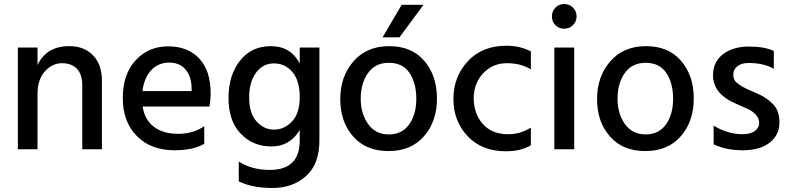

<svg xmlns="http://www.w3.org/2000/svg" viewBox="-20 -744 3938 957"><path d="M488 0H390V-320Q390 -373 363.5 -401Q337 -429 289 -429Q241 -429 204 -388.5Q167 -348 167 -275V0H69V-507H167V-420Q212 -514 325 -514Q400 -514 444 -468Q488 -422 488 -343Z M690 -290H935V-308Q933 -365 904 -398.5Q875 -432 823 -432Q771 -432 735 -395.5Q699 -359 690 -290ZM850 5Q732 5 662 -66Q592 -137 592 -255.5Q592 -374 656 -443.5Q720 -513 818 -513Q916 -513 973 -452.5Q1030 -392 1030 -278Q1030 -247 1024 -213H691Q701 -147 747 -112Q793 -77 868.5 -77Q944 -77 998 -115V-27Q942 5 850 5Z M1345.5 -428Q1290 -428 1256 -381.5Q1222 -335 1222 -257.5Q1222 -180 1258.5 -139Q1295 -98 1346 -98Q1397 -98 1435.5 -138.5Q1474 -179 1474 -260.5Q1474 -342 1437.5 -385Q1401 -428 1345.5 -428ZM1572 -43Q1572 74 1505.5 133.5Q1439 193 1338 193Q1237 193 1170 160V61Q1234 103 1325 103Q1474 103 1474 -44V-96Q1425 -14 1333 -14Q1241 -14 1180 -77.5Q1119 -141 1119 -255Q1119 -369 1176 -441.5Q1233 -514 1330.5 -514Q1428 -514 1474 -428V-507H1572Z M1971 -558H1887L1982 -720H2091ZM1918.5 -431Q1850 -431 1814 -379.5Q1778 -328 1778 -252.5Q1778 -177 1815 -125.5Q1852 -74 1918 -74Q1984 -74 2019.5 -124Q2055 -174 2055 -252Q2055 -330 2021 -380.5Q1987 -431 1918.5 -431ZM2095 -440.5Q2158 -367 2158 -253Q2158 -139 2093.5 -65Q2029 9 1916.5 9Q1804 9 1740 -64Q1676 -137 1676 -250Q1676 -363 1742 -438.5Q1808 -514 1920 -514Q2032 -514 2095 -440.5Z M2501 10Q2382 10 2311 -65Q2240 -140 2240 -250.5Q2240 -361 2311.5 -438.5Q2383 -516 2505 -516Q2571 -516 2626 -488V-398Q2577 -429 2506.5 -429Q2436 -429 2388.5 -379Q2341 -329 2341 -251Q2343 -174 2388 -124.5Q2433 -75 2514 -75Q2574 -75 2626 -108V-20Q2577 10 2501 10Z M2792 -724Q2818 -724 2836 -706Q2854 -688 2854 -662.5Q2854 -637 2836 -619Q2818 -601 2792 -601Q2766 -601 2748.5 -618.5Q2731 -636 2731 -662Q2731 -688 2748.5 -706Q2766 -724 2792 -724ZM2842 0H2743V-507H2842Z M3198.5 -431Q3130 -431 3094 -379.5Q3058 -328 3058 -252.5Q3058 -177 3095 -125.5Q3132 -74 3198 -74Q3264 -74 3299.5 -124Q3335 -174 3335 -252Q3335 -330 3301 -380.5Q3267 -431 3198.5 -431ZM3375 -440.5Q3438 -367 3438 -253Q3438 -139 3373.5 -65Q3309 9 3196.5 9Q3084 9 3020 -64Q2956 -137 2956 -250Q2956 -363 3022 -438.5Q3088 -514 3200 -514Q3312 -514 3375 -440.5Z M3537 -25V-118Q3607 -75 3682 -75Q3721 -75 3742.5 -91Q3764 -107 3764 -131Q3764 -155 3747 -172.5Q3730 -190 3712.5 -198.5Q3695 -207 3653 -225Q3534 -274 3534 -369Q3534 -436 3584 -474Q3634 -512 3712.5 -512Q3791 -512 3837 -490V-401Q3788 -430 3711 -430Q3676 -430 3655.5 -414Q3635 -398 3635 -372Q3635 -341 3661 -325Q3669 -320 3673.5 -316.5Q3678 -313 3688.5 -308Q3699 -303 3704 -300Q3719 -293 3758.5 -276Q3798 -259 3831.5 -226.5Q3865 -194 3865 -133Q3865 -72 3817 -33.5Q3769 5 3683 5Q3597 5 3537 -25Z"/></svg>

Font: Hind Colombo Medium
Style: Regular
Weight: 500
Designer: Jyotish Sonowal, Aditi Pimprikar
Foundry: Indian Type Foundry
Version: Version 1.000;PS 1.0;hotconv 1.0.86;makeotf.lib2.5.63406; tt